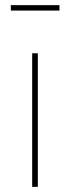

<svg xmlns="http://www.w3.org/2000/svg" viewBox="-20 -726 273 746"><path d="M127 -519V0H105V-519ZM211 -685H22V-706H211Z"/></svg>

Font: Fira Sans Condensed Thin
Style: Regular
Weight: 250
Width: 3
Designer: Carrois Corporate & Edenspiekermann AG
Foundry: Carrois Corporate GbR & Edenspiekermann AG
Version: Version 4.203